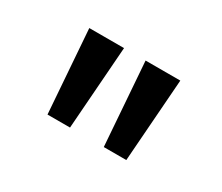

<svg xmlns="http://www.w3.org/2000/svg" viewBox="-60 -858 597 517"><g transform="rotate(30 238.5 -600.0)"><path d="M116 -471 97 -729H205L186 -471ZM291 -471 272 -729H380L361 -471Z"/></g></svg>

Font: Noto Sans Gurmukhi Condensed Medium
Style: Regular
Weight: 500
Width: 3
Designer: Jelle Bosma - Monotype Design Team
Foundry: Monotype Imaging Inc.
Version: Version 2.004; ttfautohint (v1.8.4.7-5d5b)